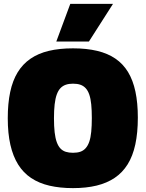

<svg xmlns="http://www.w3.org/2000/svg" viewBox="-20 -959 750 989"><path d="M356 -172Q378 -172 394 -177.5Q410 -183 421.5 -196Q433 -209 440 -229.5Q447 -250 450 -280.5Q453 -311 453 -351Q453 -391 450 -421Q447 -451 440 -471.5Q433 -492 421.5 -504.5Q410 -517 394 -522.5Q378 -528 356 -528Q335 -528 319 -522.5Q303 -517 291.5 -505Q280 -493 272.5 -472.5Q265 -452 261.5 -421.5Q258 -391 258 -350Q258 -308 261.5 -277.5Q265 -247 272.5 -226.5Q280 -206 291.5 -194Q303 -182 319 -177Q335 -172 356 -172ZM356 10Q289 10 235 -2.5Q181 -15 140.5 -42Q100 -69 73.5 -111.5Q47 -154 33.5 -213Q20 -272 20 -350Q20 -426 32.5 -485Q45 -544 71 -586.5Q97 -629 137 -656.5Q177 -684 231.5 -697Q286 -710 356 -710Q426 -710 480.5 -697Q535 -684 574.5 -657Q614 -630 639.5 -588Q665 -546 677.5 -487.5Q690 -429 690 -353Q690 -275 677 -215Q664 -155 637.5 -112.5Q611 -70 571 -43Q531 -16 477.5 -3Q424 10 356 10ZM270 -745 342 -939H562L438 -745Z"/></svg>

Font: Georama Black
Style: Regular
Weight: 900
Designer: Jean-Baptiste Levee
Foundry: Production Type
Version: Version 1.001